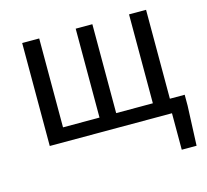

<svg xmlns="http://www.w3.org/2000/svg" viewBox="-105 -664 1055 978"><g transform="rotate(-15 422.5 -175.5)"><path d="M745.1 -74.2H823.2V-16.6L814.5 192.4H736.3V0H91.8V-543H181.6V-74.2H374V-543H461.9V-74.2H655.3V-543H745.1Z"/></g></svg>

Font: Nasu
Style: Regular
Weight: 400
Designer: Ryoko NISHIZUKA (kana &amp; ideographs); Paul D. Hunt (Latin, Greek &amp; Cyrillic); Wenlong ZHANG (bopomofo); Sandoll C
Version: Version 2014.1215